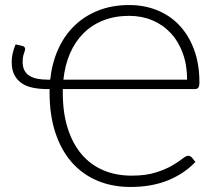

<svg xmlns="http://www.w3.org/2000/svg" viewBox="-20 -737 866 763"><path d="M179.5 -420.5Q186.5 -486 210.8 -540.5Q235 -595 275.2 -634.2Q315.5 -673.5 370.5 -695.2Q425.5 -717 493.5 -717Q552.5 -717 603.5 -696.8Q654.5 -676.5 692 -637.2Q729.5 -598 751 -540.5Q772.5 -483 772.5 -409Q772.5 -394.5 768.2 -388.8Q764 -383 754 -383H229.5V-369Q229.5 -289 249 -227.5Q268.5 -166 304.2 -124Q340 -82 390.5 -60.5Q441 -39 503 -39Q559 -39 598 -51.2Q637 -63.5 663 -78.5Q689 -93.5 704.2 -105.8Q719.5 -118 728 -118Q733 -118 736.2 -116Q739.5 -114 742 -111.5L756.5 -93.5Q712 -46.5 647.2 -20.2Q582.5 6 498.5 6Q426 6 366.8 -19Q307.5 -44 265.2 -92Q223 -140 200 -209.8Q177 -279.5 177 -369V-383H168.5Q138.5 -383 112.5 -388Q86.5 -393 67.5 -405.5Q48.5 -418 37.5 -438.5Q26.5 -459 26.5 -490Q26.5 -507.5 30.2 -524.5Q34 -541.5 42 -560.5L67 -555Q74 -554 77 -550Q80 -546 80 -542.5Q80 -538 75 -524.2Q70 -510.5 70 -491Q70 -471 77 -457.5Q84 -444 97.2 -435.8Q110.5 -427.5 128.8 -424Q147 -420.5 169.5 -420.5ZM493.5 -674Q436.5 -674 390.8 -656Q345 -638 311.8 -604.8Q278.5 -571.5 258.2 -524.8Q238 -478 232 -420.5H723.5Q723.5 -479.5 706 -526.5Q688.5 -573.5 657.8 -606.2Q627 -639 585 -656.5Q543 -674 493.5 -674Z"/></svg>

Font: Lato Light
Style: Regular
Weight: 300
Designer: Lukasz Dziedzic
Foundry: tyPoland Lukasz Dziedzic
Version: Version 2.007; 2014-02-27